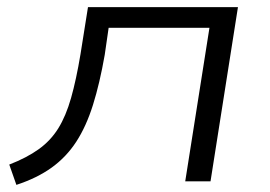

<svg xmlns="http://www.w3.org/2000/svg" viewBox="-20 -509 759 539"><path d="M26 10 6 -47Q55 -66 88.5 -90Q122 -114 143.5 -148.5Q165 -183 179.5 -234Q194 -285 206 -357L227 -489H648L571 0H500L568 -431H285L274 -355Q260 -275 241 -214.5Q222 -154 194 -111Q166 -68 125 -38.5Q84 -9 26 10Z"/></svg>

Font: Nunito Sans 10pt Expanded Light
Style: Italic
Weight: 300
Width: 7
Italic angle: -9°
Designer: Vernon Adams
Foundry: Vernon Adams
Version: Version 3.101;gftools[0.9.27]